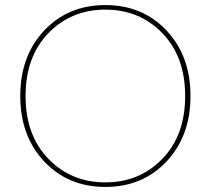

<svg xmlns="http://www.w3.org/2000/svg" viewBox="-20 -730 832 758"><path d="M637.5 -609.5Q732 -509 732 -351Q732 -193 637.5 -92.5Q543 8 396 8Q249 8 154.5 -92.5Q60 -193 60 -351Q60 -509 154.5 -609.5Q249 -710 396 -710Q543 -710 637.5 -609.5ZM171 -599Q81 -506 81 -351Q81 -196 171 -103Q261 -10 396 -10Q531 -10 621 -103Q711 -196 711 -351Q711 -506 621 -599Q531 -692 396 -692Q261 -692 171 -599Z"/></svg>

Font: Poppins Thin
Style: Regular
Weight: 250
Designer: Ninad Kale (Devanagari), Jonny Pinhorn (Latin)
Foundry: Indian Type Foundry
Version: Version 3.200;PS 1.000;hotconv 16.6.54;makeotf.lib2.5.65590